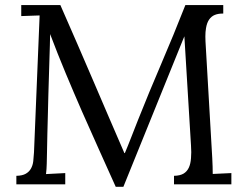

<svg xmlns="http://www.w3.org/2000/svg" viewBox="-20 -720 958 750"><path d="M63 -700.2H215.8Q250.5 -621.6 282 -548.8Q313.5 -476.1 343.8 -405.5Q374 -335 404.1 -264.9Q434.1 -194.8 465.8 -122.1H467.8Q473.6 -135.7 480.2 -152.3Q486.8 -168.9 493.7 -186.5Q500.5 -204.1 507.1 -220.7Q513.7 -237.3 519 -251Q562.5 -360.4 610.1 -471.2Q657.7 -582 704.1 -700.2H852.1V-667H849.1Q832 -667 818.8 -661.6Q805.7 -656.2 796.9 -643.6Q788.1 -630.9 784.7 -609.9Q782.2 -595.7 782.2 -577.6Q782.2 -568.4 782.7 -558.1L809.1 -103Q810.1 -85.4 810.5 -69.6Q811 -53.7 811 -40.5L883.8 -43.9V0H659.7V-33.2Q683.1 -33.7 696.8 -41.7Q710.4 -49.8 717.5 -64.9Q724.6 -80.1 726.1 -102.1Q727.1 -112.8 727.1 -125.5Q727.1 -137.7 726.1 -151.9L700.2 -578.1Q697.3 -570.8 693.8 -562.7Q690.4 -554.7 687 -545.9L461.9 9.8H432.1Q399.4 -63.5 366.2 -136.7Q333 -210 300.5 -284.2Q268.1 -358.4 236.6 -433.8Q205.1 -509.3 175.8 -586.9L174.8 -543Q173.8 -519 173.1 -488Q172.4 -457 171.1 -421.9Q169.9 -386.7 168.9 -348.6Q168 -310.5 167 -272Q166 -233.4 165 -196Q164.1 -158.7 163.6 -125Q163.1 -102.5 162.6 -80.6Q162.1 -58.6 159.7 -40L234.9 -43.9V0H43.9V-33.2Q67.4 -33.7 80.6 -41.3Q93.8 -48.8 100.8 -61.3Q107.9 -73.7 109.9 -90.1Q111.8 -106.4 112.8 -125L134.8 -659.7L63 -657.2Z"/></svg>

Font: DimaThulth2
Style: Regular
Weight: 400
Designer: R.Balvardi
Foundry: R.Balvardi (R.Balvardi@gmail.com)
Version: Version 1.00;November 13, 2018;FontCreator 11.5.0.2427 64-bi